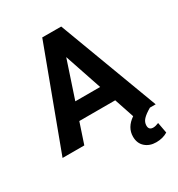

<svg xmlns="http://www.w3.org/2000/svg" viewBox="-193 -742 992 1072"><g transform="rotate(-30 302.5 -206.0)"><path d="M302.2 -457 222.7 -217.8H382.8ZM498.5 98.6Q498.5 127 527.3 127Q542 127 562.5 118.2L575.2 187Q543.5 206.5 500.7 206.5Q458 206.5 430.4 181.9Q402.8 157.2 402.8 114.7Q402.8 55.2 460.9 15.6L418.5 -111.3H187L143.1 20.5H2.9L241.2 -619.1L363.3 -618.7L603 21H565.9Q531.2 41 514.9 58.6Q498.5 76.2 498.5 98.6Z"/></g></svg>

Font: Yantramanav
Style: Bold
Weight: 700
Version: Version 1.001;PS 1.0;hotconv 1.0.72;makeotf.lib2.5.5900; ttf